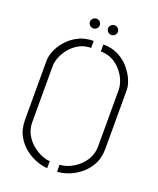

<svg xmlns="http://www.w3.org/2000/svg" viewBox="-151 -911 830 1007"><g transform="rotate(20 264.0 -407.5)"><path d="M313 -766Q302 -766 293.5 -774Q285 -782 285 -793Q285 -804 293.5 -812Q302 -820 313 -820Q324 -820 332 -812Q340 -804 340 -793Q340 -782 332 -774Q324 -766 313 -766ZM212 -766Q201 -766 192.5 -774Q184 -782 184 -793Q184 -804 192.5 -812Q201 -820 212 -820Q223 -820 231 -812Q239 -804 239 -793Q239 -782 231 -774Q223 -766 212 -766ZM291 5V-34Q312 -34 339 -44.5Q366 -55 390.5 -75.5Q415 -96 431.5 -126Q448 -156 448 -195V-508Q448 -532 437.5 -559Q427 -586 406.5 -610.5Q386 -635 357 -650.5Q328 -666 291 -666V-705Q340 -705 377 -685.5Q414 -666 438.5 -636.5Q463 -607 475.5 -576.5Q488 -546 488 -524V-195Q488 -141 466 -103Q444 -65 412 -41Q380 -17 347 -6Q314 5 291 5ZM236 5Q214 5 181 -6Q148 -17 115.5 -41Q83 -65 61.5 -103Q40 -141 40 -195V-524Q40 -547 52 -577.5Q64 -608 89 -637Q114 -666 151 -685.5Q188 -705 237 -705V-666Q200 -666 171 -650Q142 -634 121.5 -609Q101 -584 90.5 -557Q80 -530 80 -508V-195Q80 -157 96.5 -127Q113 -97 138 -76.5Q163 -56 189.5 -45Q216 -34 236 -34Z"/></g></svg>

Font: Stick No Bills ExtraLight ExtraLight
Style: Regular
Weight: 250
Version: Version 2.000